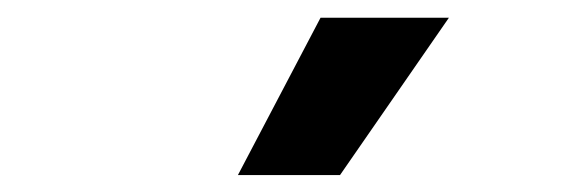

<svg xmlns="http://www.w3.org/2000/svg" viewBox="-20 -838 660 220"><path d="M494.4 -817.7H347.3L252.6 -637.4H369.6Z"/></svg>

Font: Monaspace Krypton Var
Style: Regular
Weight: 400
Designer: Riley Cran and the Lettermatic Team
Version: Version 1.101 (Monaspace Krypton Var)